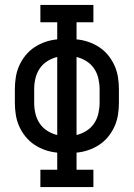

<svg xmlns="http://www.w3.org/2000/svg" viewBox="-20 -755 540 775"><path d="M143 0V-70H211V-139Q187 -141 163.5 -149Q140 -157 119.5 -170.5Q99 -184 83.5 -203Q68 -222 58 -244Q48 -266 44 -290.5Q40 -315 40 -339V-396Q40 -420 44 -444.5Q48 -469 58 -491Q68 -513 83.5 -532Q99 -551 119.5 -564.5Q140 -578 163.5 -586Q187 -594 211 -596V-665H143V-735H357V-665H289V-596Q313 -594 336.5 -586Q360 -578 380.5 -564.5Q401 -551 416.5 -532Q432 -513 442 -491Q452 -469 456 -444.5Q460 -420 460 -396V-339Q460 -315 456 -290.5Q452 -266 442 -244Q432 -222 416.5 -203Q401 -184 380.5 -170.5Q360 -157 336.5 -149Q313 -141 289 -139V-70H357V0ZM211 -210V-525Q190 -520 171 -508Q152 -496 140 -478Q128 -460 123 -438.5Q118 -417 118 -396V-339Q118 -318 123 -296.5Q128 -275 140 -257Q152 -239 171 -227Q190 -215 211 -210ZM289 -210Q310 -215 329 -227Q348 -239 360 -257Q372 -275 377 -296.5Q382 -318 382 -339V-396Q382 -417 377 -438.5Q372 -460 360 -478Q348 -496 329 -508Q310 -520 289 -525Z"/></svg>

Font: Iosevka Curly Slab
Style: Regular
Weight: 400
Monospace: yes
Designer: Belleve Invis
Foundry: Belleve Invis
Version: Version 22.1.2; ttfautohint (v1.8.4)